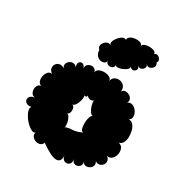

<svg xmlns="http://www.w3.org/2000/svg" viewBox="-187 -917 1016 1077"><g transform="rotate(30 321.0 -378.0)"><path d="M229 -23Q224 -8 210.5 -3.5Q197 1 182.5 -4Q168 -9 159.5 -20.5Q151 -32 156 -47Q147 -39 132 -46Q117 -53 101.5 -68Q86 -83 74.5 -101.5Q63 -120 59.5 -136Q56 -152 65 -159Q38 -155 26.5 -167.5Q15 -180 22 -195.5Q29 -211 56 -215Q41 -215 33.5 -226Q26 -237 25.5 -251.5Q25 -266 32.5 -277.5Q40 -289 55 -289Q39 -292 33.5 -307Q28 -322 31.5 -339.5Q35 -357 45.5 -369Q56 -381 72 -378Q55 -389 53 -404Q51 -419 58.5 -430.5Q66 -442 80.5 -445.5Q95 -449 112 -438Q103 -451 107 -463.5Q111 -476 122 -483.5Q133 -491 146 -490Q159 -489 168 -476Q161 -497 169 -507.5Q177 -518 189.5 -515Q202 -512 210 -491Q207 -507 215 -516Q223 -525 235.5 -527.5Q248 -530 259 -524Q270 -518 273 -503Q273 -518 287.5 -525.5Q302 -533 321 -533Q340 -533 354.5 -525.5Q369 -518 369 -503Q373 -524 388.5 -532Q404 -540 421 -536.5Q438 -533 448.5 -519.5Q459 -506 455 -484Q462 -498 475.5 -499Q489 -500 501.5 -493.5Q514 -487 519.5 -475Q525 -463 517 -449Q533 -460 549 -453.5Q565 -447 575.5 -432Q586 -417 587 -399.5Q588 -382 572 -372Q589 -373 600.5 -360Q612 -347 617.5 -326.5Q623 -306 622 -284.5Q621 -263 612.5 -248Q604 -233 587 -231Q608 -227 615 -210.5Q622 -194 618.5 -174.5Q615 -155 601.5 -142Q588 -129 568 -133Q583 -123 584.5 -109.5Q586 -96 578 -85Q570 -74 557 -70.5Q544 -67 529 -77Q538 -63 534 -50.5Q530 -38 518.5 -31Q507 -24 493.5 -25Q480 -26 472 -40Q478 -21 466 -10Q454 1 438.5 -1.5Q423 -4 417 -24Q421 0 408 9.5Q395 19 379.5 13Q364 7 361 -16Q363 27 331 27Q299 27 229 -23ZM387 -180Q376 -181 371.5 -196Q367 -211 367.5 -231.5Q368 -252 373 -268Q378 -284 388 -287Q378 -287 368.5 -301Q359 -315 353.5 -333.5Q348 -352 349 -366Q340 -358 327 -360Q314 -362 307 -373Q306 -365 301 -363Q296 -361 290 -365Q293 -351 288.5 -332.5Q284 -314 275 -300Q266 -286 255 -286Q267 -283 270.5 -269Q274 -255 269 -241.5Q264 -228 251 -228Q262 -230 270.5 -216.5Q279 -203 282.5 -185Q286 -167 283 -154Q297 -162 325 -163Q353 -164 387 -180ZM234 -627Q223 -636 224 -648Q225 -660 233.5 -670.5Q242 -681 254 -684.5Q266 -688 277 -679Q267 -687 271 -701.5Q275 -716 286.5 -730Q298 -744 312 -751Q326 -758 335 -750Q334 -763 346.5 -771.5Q359 -780 377 -782Q395 -784 409.5 -779Q424 -774 425 -760Q425 -772 438.5 -777.5Q452 -783 469 -783Q486 -783 499 -777.5Q512 -772 512 -760Q522 -770 533.5 -764.5Q545 -759 550.5 -747.5Q556 -736 547 -727Q558 -713 551 -700Q544 -687 529.5 -682.5Q515 -678 504 -692Q514 -680 508 -668.5Q502 -657 489.5 -653Q477 -649 467 -661Q478 -648 473 -637Q468 -626 456 -623.5Q444 -621 433 -634Q437 -625 427.5 -616Q418 -607 403 -600.5Q388 -594 374.5 -593Q361 -592 357 -600Q357 -584 344.5 -578.5Q332 -573 319 -578.5Q306 -584 306 -600Q306 -587 295.5 -581Q285 -575 271 -577.5Q257 -580 246 -592Q235 -604 234 -627Z"/></g></svg>

Font: Rubik Bubbles
Style: Regular
Weight: 400
Designer: Hubert and Fischer, NaN
Foundry: Hubert and Fischer, NaN
Version: Version 2.200